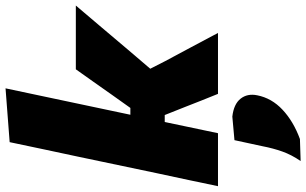

<svg xmlns="http://www.w3.org/2000/svg" viewBox="-226 -566 1079 676"><g transform="rotate(-90 313.0 -228.5)"><path d="M-5 0Q6 -52.5 16.5 -102.5Q27 -152.5 40.5 -214.5L99 -493Q112 -553.5 124.5 -612.5Q137 -671.5 150 -733.5L339.5 -748Q327 -690 313.8 -626.8Q300.5 -563.5 285.5 -493L246.5 -308.5H270.5L318.5 -376Q340.5 -407.5 362.5 -438.5Q384.5 -469.5 406.5 -500.5H631Q592 -454.5 553.5 -409.2Q515 -364 476 -317.5L408.5 -238.5L435 -186.5Q460 -140.5 484.8 -93.5Q509.5 -46.5 534.5 0H320Q308.5 -28.5 297 -57.2Q285.5 -86 274.5 -114.5L245.5 -187.5H221L218.5 -176Q208.5 -128.5 199.8 -86.8Q191 -45 181.5 0ZM83.5 291Q105.5 259 117 226.5Q128.5 194 135.5 157.5Q141 133 146.2 108Q151.5 83 157 58L240 50.5Q284 55.5 303 79.5Q322 103.5 315 138Q305 189 264.2 227.2Q223.5 265.5 161 288.5Z"/></g></svg>

Font: Commissioner ExtraBold
Style: Italic
Weight: 800
Italic angle: -12°
Designer: Kostas Bartsokas
Foundry: Kostas Bartsokas
Version: Version 1.000; ttfautohint (v1.8.3)